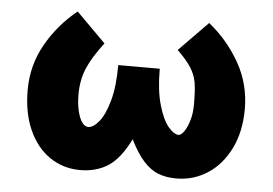

<svg xmlns="http://www.w3.org/2000/svg" viewBox="-43 -561 895 630"><g transform="rotate(5 405.0 -246.0)"><path d="M553.7 -130.9Q561.5 -130.9 571.3 -144.5Q581.1 -158.2 588.1 -181.9Q595.2 -205.6 595.2 -234.4Q595.2 -280.3 591.1 -305.7Q586.9 -331.1 572.5 -354.2Q558.1 -377.4 526.4 -408.2L621.6 -505.4Q684.1 -455.1 723.4 -385.7Q762.7 -316.4 762.7 -234.4Q762.7 -159.7 735.1 -103.8Q707.5 -47.9 660.9 -17.8Q614.3 12.2 558.6 12.2Q524.4 12.2 498.8 2.2Q473.1 -7.8 450.2 -33Q427.2 -58.1 404.8 -103.5Q372.6 -38.1 333.5 -12.9Q294.4 12.2 241.2 12.2Q186 12.2 141.8 -17.6Q97.7 -47.4 72.5 -103.3Q47.4 -159.2 47.4 -234.4Q47.4 -316.4 86.7 -385.7Q126 -455.1 188.5 -505.4L285.2 -408.7Q247.6 -359.9 231.2 -321Q214.8 -282.2 214.8 -234.4Q214.8 -204.1 220.5 -180.4Q226.1 -156.7 235.4 -143.8Q244.6 -130.9 255.9 -130.9Q272 -130.9 290.8 -153.3Q309.6 -175.8 323 -223.4Q336.4 -271 336.4 -341.8H473.1Q473.1 -271 486.8 -223.4Q500.5 -175.8 519.3 -153.3Q538.1 -130.9 553.7 -130.9Z"/></g></svg>

Font: Lesson One Extra
Style: Regular
Weight: 800
Designer: But Ko, Victor Gaultney, Annie Olsen, Julie Remington, Don Collingsworth, Eric Hays, Becca Hirsbrunner
Version: Version 1.100